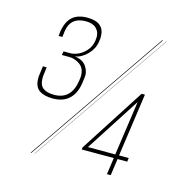

<svg xmlns="http://www.w3.org/2000/svg" viewBox="-92 -689 799 787"><g transform="rotate(15 308.0 -295.5)"><path d="M132 -238Q96 -238 75 -252.5Q54 -267 54 -304Q54 -309 54.5 -314Q55 -319 56 -324L60 -355H76L73 -330Q72 -324 71.5 -319Q71 -314 71 -309Q71 -278 87.5 -266Q104 -254 134 -254Q207 -254 219 -337L220 -346Q221 -349 221 -352Q221 -355 221 -358Q221 -390 199.5 -405Q178 -420 155 -420H123L126 -436H156Q170 -436 188 -444Q206 -452 221.5 -469.5Q237 -487 241 -514V-518L242 -528Q242 -550 227 -564.5Q212 -579 183 -579Q118 -579 109 -517L106 -492H90L92 -511Q99 -555 122 -575Q145 -595 185 -595Q258 -595 258 -534Q258 -530 258 -526.5Q258 -523 257 -519L256 -512Q252 -482 228.5 -457.5Q205 -433 176 -428Q211 -424 226 -401Q241 -378 237 -355L234 -332Q228 -287 202.5 -262.5Q177 -238 132 -238ZM119 0 523 -585H524L120 0ZM428 4 438 -67H302L303 -76L480 -351H494L456 -83H497L495 -67H454L444 4ZM440 -83 473 -314 324 -83ZM103 0 505 -585H508L106 0Z"/></g></svg>

Font: Alumni Sans Pinstripe
Style: Italic
Weight: 400
Italic angle: -8°
Designer: Robert E. Leuschke
Foundry: Robert E. Leuschke
Version: Version 1.010; ttfautohint (v1.8.4.7-5d5b)